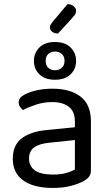

<svg xmlns="http://www.w3.org/2000/svg" viewBox="-20 -912 539 946"><path d="M240 -52Q282 -52 309.5 -60.5Q337 -69 349 -77V-222L225 -209Q173 -204 148 -185.5Q123 -167 123 -131Q123 -93 152 -72.5Q181 -52 240 -52ZM239 -475Q326 -475 377 -436Q428 -397 428 -313V-76Q428 -54 419.5 -42.5Q411 -31 394 -21Q370 -7 330.5 3.5Q291 14 240 14Q146 14 94.5 -23Q43 -60 43 -130Q43 -196 86 -229.5Q129 -263 207 -271L349 -285V-313Q349 -363 319 -386Q289 -409 238 -409Q196 -409 159 -397Q122 -385 93 -370Q85 -377 78.5 -386Q72 -395 72 -406Q72 -420 79 -429Q86 -438 101 -446Q128 -460 163 -467.5Q198 -475 239 -475ZM147 -612Q147 -651 174 -678Q201 -705 251 -705Q301 -705 328 -678Q355 -651 355 -612Q355 -573 328 -546Q301 -519 251 -519Q201 -519 174 -546Q147 -573 147 -612ZM205 -612Q205 -590 218 -578Q231 -566 251 -566Q271 -566 284.5 -578Q298 -590 298 -612Q298 -634 284.5 -646Q271 -658 251 -658Q231 -658 218 -646Q205 -634 205 -612ZM313 -892Q332 -891 343.5 -881Q355 -871 355 -860Q355 -847 348.5 -838.5Q342 -830 332 -819L266 -747Q247 -747 236.5 -756Q226 -765 226 -776Q226 -784 229 -789.5Q232 -795 238 -803Z"/></svg>

Font: Baloo Chettan 2
Style: Regular
Weight: 400
Designer: Maithili Shingre, Unnati Kotecha and Ek Type
Foundry: Ek Type
Version: Version 1.640;hotconv 1.0.111;makeotfexe 2.5.65597; ttfautoh